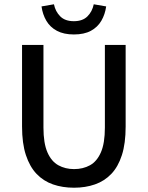

<svg xmlns="http://www.w3.org/2000/svg" viewBox="-20 -865 690 897"><path d="M326 12Q272 12 227.5 -3.5Q183 -19 151 -52.5Q119 -86 101 -140.5Q83 -195 83 -274V-655H183V-269Q183 -196 201.5 -153.5Q220 -111 252.5 -93Q285 -75 326 -75Q368 -75 400.5 -93Q433 -111 451.5 -153.5Q470 -196 470 -269V-655H567V-274Q567 -195 549.5 -140.5Q532 -86 500 -52.5Q468 -19 423.5 -3.5Q379 12 326 12ZM325 -704Q278 -704 246 -721Q214 -738 196.5 -768Q179 -798 174 -835L232 -845Q239 -811 261.5 -788.5Q284 -766 325 -766Q366 -766 388.5 -788.5Q411 -811 418 -845L476 -835Q471 -798 453.5 -768Q436 -738 404.5 -721Q373 -704 325 -704Z"/></svg>

Font: Mada Medium
Style: Regular
Weight: 500
Designer: Khaled Hosny
Version: Version 1.5